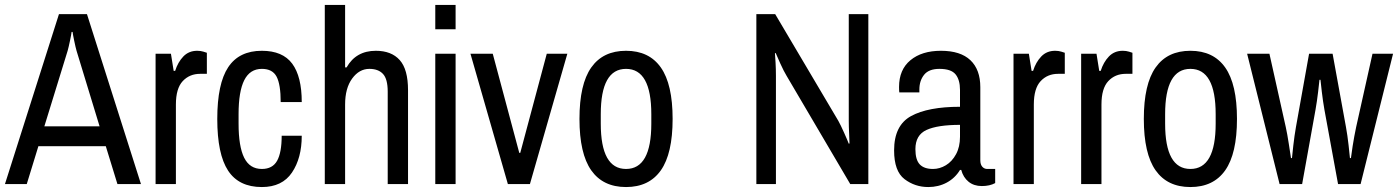

<svg xmlns="http://www.w3.org/2000/svg" viewBox="-21 -743 5645 775"><path d="M134 -153 87 0H-1L217 -686H330L548 0H453L406 -153ZM381 -233 288 -538Q284 -552 278.5 -578.5Q273 -605 272 -614H268Q267 -605 261.5 -578.5Q256 -552 252 -538L158 -233Z M814 -530V-445H787Q744 -445 716.5 -415.5Q689 -386 689 -321V0H607V-526H669L680 -457H686Q697 -492 719 -515Q741 -538 775 -538Q789 -538 800 -534.5Q811 -531 814 -530Z M1197 -331H1112Q1112 -402 1095.5 -433.5Q1079 -465 1036 -465Q988 -465 965 -419.5Q942 -374 942 -282V-244Q942 -152 964.5 -106.5Q987 -61 1036 -61Q1079 -61 1097.5 -94Q1116 -127 1116 -195H1197Q1197 -105 1157.5 -46.5Q1118 12 1036 12Q943 12 899.5 -54.5Q856 -121 856 -263Q856 -405 900 -471.5Q944 -538 1036 -538Q1120 -538 1158.5 -486Q1197 -434 1197 -331Z M1378 -471Q1416 -538 1496 -538Q1559 -538 1592.5 -500.5Q1626 -463 1626 -379V0H1544V-373Q1544 -424 1525 -444.5Q1506 -465 1470 -465Q1429 -465 1400.5 -426Q1372 -387 1372 -321V0H1290V-723H1372V-471Z M1736 -625V-723H1818V-625ZM1736 0V-526H1818V0Z M2029 0 1878 -526H1968L2075 -126H2079L2186 -526H2269L2118 0Z M2694 -263Q2694 -123 2646.5 -55.5Q2599 12 2506 12Q2413 12 2365.5 -55.5Q2318 -123 2318 -263Q2318 -403 2365.5 -470.5Q2413 -538 2506 -538Q2599 -538 2646.5 -470.5Q2694 -403 2694 -263ZM2404 -282V-244Q2404 -61 2506 -61Q2608 -61 2608 -244V-282Q2608 -465 2506 -465Q2404 -465 2404 -282Z M3411 0 3154 -437Q3143 -455 3128.5 -487Q3114 -519 3110 -529L3107 -528Q3108 -518 3109.5 -490.5Q3111 -463 3111 -437V0H3032V-686H3108L3363 -255Q3372 -239 3386.5 -206.5Q3401 -174 3405 -163L3408 -164Q3408 -175 3406.5 -203Q3405 -231 3405 -255V-686H3484V0Z M3936 -391V-96Q3936 -79 3944 -70Q3952 -61 3964 -61H3996V-4Q3974 8 3942 8Q3910 8 3888.5 -9.5Q3867 -27 3859 -57H3854Q3834 -24 3800.5 -6Q3767 12 3726 12Q3672 12 3630 -20Q3588 -52 3588 -136Q3588 -237 3656.5 -274.5Q3725 -312 3854 -312V-380Q3854 -421 3836 -443Q3818 -465 3771 -465Q3728 -465 3709 -441Q3690 -417 3690 -382V-370H3609Q3608 -376 3608 -392Q3608 -462 3654 -500Q3700 -538 3777 -538Q3856 -538 3896 -500Q3936 -462 3936 -391ZM3674 -141Q3674 -98 3691.5 -79.5Q3709 -61 3745 -61Q3772 -61 3797 -76Q3822 -91 3838 -120.5Q3854 -150 3854 -191V-239Q3764 -239 3719 -218.5Q3674 -198 3674 -141Z M4277 -530V-445H4250Q4207 -445 4179.5 -415.5Q4152 -386 4152 -321V0H4070V-526H4132L4143 -457H4149Q4160 -492 4182 -515Q4204 -538 4238 -538Q4252 -538 4263 -534.5Q4274 -531 4277 -530Z M4550 -530V-445H4523Q4480 -445 4452.5 -415.5Q4425 -386 4425 -321V0H4343V-526H4405L4416 -457H4422Q4433 -492 4455 -515Q4477 -538 4511 -538Q4525 -538 4536 -534.5Q4547 -531 4550 -530Z M4972 -263Q4972 -123 4924.5 -55.5Q4877 12 4784 12Q4691 12 4643.5 -55.5Q4596 -123 4596 -263Q4596 -403 4643.5 -470.5Q4691 -538 4784 -538Q4877 -538 4924.5 -470.5Q4972 -403 4972 -263ZM4682 -282V-244Q4682 -61 4784 -61Q4886 -61 4886 -244V-282Q4886 -465 4784 -465Q4682 -465 4682 -282Z M5380 0 5325 -300Q5319 -334 5314.5 -372Q5310 -410 5309 -421H5305Q5304 -410 5299.5 -372Q5295 -334 5289 -300L5235 0H5144L5013 -526H5103L5169 -230Q5175 -203 5181.5 -160.5Q5188 -118 5190 -105H5194Q5195 -117 5199.5 -156.5Q5204 -196 5210 -230L5263 -526H5358L5412 -230Q5418 -197 5422.5 -157Q5427 -117 5428 -105H5432Q5433 -116 5439 -154Q5445 -192 5453 -230L5519 -526H5602L5471 0Z"/></svg>

Font: Archivo Narrow
Style: Regular
Weight: 400
Designer: Hector Gatti
Foundry: Omnibus-Type
Version: Version 1.003